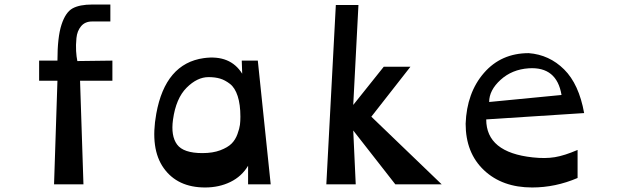

<svg xmlns="http://www.w3.org/2000/svg" viewBox="-20 -815 2756 849"><path d="M219 0 234 -458H153V-547H234Q234 -651 252 -706Q270 -761 301 -778Q332 -795 388 -795H468V-720H387Q356 -720 338.5 -699Q321 -678 318 -646.5Q315 -615 316.5 -589.5Q318 -564 322 -545L477 -547V-458H334L349 0Z M887 14Q765 14 704 -71.5Q643 -157 671 -312Q711 -534 881 -558Q998 -574 1051 -489L1049 -547H1120L1177 0H1077V-82Q1049 -35 999 -10.5Q949 14 887 14ZM875 -138Q921 -138 954 -150.5Q987 -163 1004 -180Q1021 -197 1030 -222Q1039 -247 1041 -263Q1043 -279 1043 -299Q1043 -353 1031 -390Q1019 -427 997 -444Q975 -461 953 -467.5Q931 -474 902 -474Q852 -474 805 -427Q758 -380 745 -286Q735 -214 763 -176Q791 -138 875 -138Z M1423 0 1465 -793H1565L1542 -351L1677 -520H1795L1622 -299L1933 0H1728L1542 -238L1553 0Z M2563 -315 2130 -287Q2130 -141 2336 -119Q2391 -113 2433.5 -120Q2476 -127 2534 -152V-28Q2436 14 2333 14Q2201 14 2120 -62.5Q2039 -139 2039 -268Q2044 -405 2120 -492.5Q2196 -580 2318 -580Q2409 -573 2474.5 -508Q2540 -443 2563 -315ZM2143 -364 2463 -395Q2442 -521 2318 -513Q2244 -508 2193.5 -462Q2143 -416 2143 -364Z"/></svg>

Font: OpenDyslexic
Style: Regular
Weight: 400
Designer: Abbie Gonzalez
Version: Version 0.920;hotconv 1.0.109;makeotfexe 2.5.65596